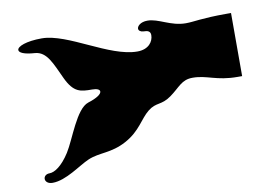

<svg xmlns="http://www.w3.org/2000/svg" viewBox="-71 -583 1152 851"><g transform="rotate(-10 505.0 -157.5)"><path d="M101 162C162 162 231 107 275 88C328 65 379 78 449 40C519 2 537 -49 576 -80C615 -111 635 -92 681 -125C727 -158 742 -189 792 -189C858 -189 893 -158 990 -158H1010V-442H990C875 -442 844 -432 805 -432C737 -432 689 -473 639 -473C607 -473 592 -456 592 -445C592 -436 602 -429 615 -429C632 -429 645 -425 645 -407C645 -378 623 -346 572 -346C446 -346 281 -477 164 -477C94 -477 53 -460 53 -444C53 -432 75 -421 123 -418C177 -414 196 -357 229 -287C262 -217 293 -215 345 -215C367 -215 379 -209 379 -200C379 -189 360 -174 318 -161C262 -143 221 -13 186 42C151 97 117 118 95 118C78 118 69 128 69 139C69 150 79 162 101 162Z"/></g></svg>

Font: Teranoptia Furiae
Style: Regular
Weight: 400
Designer: Ariel Martín Pérez
Foundry: Tunera Type Foundry
Version: Version 1.001;FEAKit 1.0